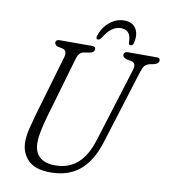

<svg xmlns="http://www.w3.org/2000/svg" viewBox="-94 -946 919 1040"><g transform="rotate(10 365.5 -426.0)"><path d="M471.5 -205 597 -607.5Q603 -627 600.2 -639.2Q597.5 -651.5 580.5 -656L552.5 -661Q532.5 -668.5 532.5 -681.5Q532.5 -700 557 -700H713.5Q731 -700 731 -685Q731 -668 704.5 -661L681.5 -656.5Q663 -651.5 654.2 -641Q645.5 -630.5 638 -607L510 -197.5Q478 -92.5 415 -39.2Q352 14 253.5 14Q167 14 128 -27.5Q89 -69 90.5 -130Q91 -162.5 101 -202.8Q111 -243 122.5 -283.5L219 -613Q229.5 -651 203 -658L176.5 -663.5Q157.5 -670 157.5 -684Q158.5 -700 179 -700H357Q377 -700 376.5 -685.5Q376.5 -678 371.5 -672Q366.5 -666 353 -662.5L318.5 -657Q303 -653.5 294.8 -643.2Q286.5 -633 282 -617L185 -283.5Q173 -241 165 -204.5Q157 -168 156.5 -138Q155 -85 184.2 -56.5Q213.5 -28 273 -28Q344.5 -28 394 -70.8Q443.5 -113.5 471.5 -205ZM494 -822Q442 -822 400 -751.5Q391.5 -739.5 382.5 -739.5Q368.5 -739.5 374.5 -758.5Q389.5 -806.5 425.8 -836.2Q462 -866 506 -866Q550 -866 569.8 -835.5Q589.5 -805 578 -756.5Q575 -739.5 561.5 -739.5Q552 -739.5 550.5 -751.5Q552.5 -822 494 -822Z"/></g></svg>

Font: Fraunces 144pt S100 Light
Style: Italic
Weight: 300
Italic angle: -16°
Version: Version 1.000; ttfautohint (v1.8.3)